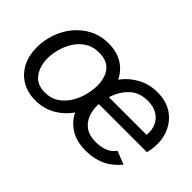

<svg xmlns="http://www.w3.org/2000/svg" viewBox="-76 -783 1074 1074"><g transform="rotate(45 461.5 -246.0)"><path d="M638 12Q564 12 515.5 -18.5Q467 -49 444 -98Q410 -49 357.5 -18.5Q305 12 238 12Q176 12 130 -15.5Q84 -43 59 -92Q34 -141 34 -203Q34 -259 52.5 -313Q71 -367 106.5 -410Q142 -453 191.5 -478.5Q241 -504 304 -504Q369 -504 415 -475.5Q461 -447 484 -398Q520 -447 573 -475.5Q626 -504 690 -504Q765 -504 815 -466.5Q865 -429 884.5 -366Q904 -303 885 -225H504Q501 -182 514.5 -144.5Q528 -107 559.5 -84.5Q591 -62 642 -62Q676 -62 708 -72.5Q740 -83 763 -114L842 -83Q799 -32 748.5 -10Q698 12 638 12ZM245 -57Q293 -57 327.5 -80.5Q362 -104 384 -140.5Q406 -177 416 -217.5Q426 -258 426 -293Q426 -354 396 -392Q366 -430 302 -430Q254 -430 219.5 -408Q185 -386 163 -351Q141 -316 130.5 -277Q120 -238 120 -203Q120 -142 150.5 -99.5Q181 -57 245 -57ZM517 -292H815Q819 -333 804.5 -364.5Q790 -396 760 -414Q730 -432 686 -432Q618 -432 576.5 -391.5Q535 -351 517 -292Z"/></g></svg>

Font: Atkinson Hyperlegible Next
Style: Italic
Weight: 400
Italic angle: -12°
Designer: Elliott Scott, Megan Eiswerth, Linus Boman, Theodore Petrosky, Letters from Sweden
Foundry: Applied Design Works, Letters from Sweden
Version: Version 2.001